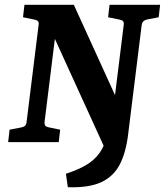

<svg xmlns="http://www.w3.org/2000/svg" viewBox="-20 -593 688 801"><path d="M515 -36Q506 42 480 92.5Q454 143 402.5 167Q351 191 263 188L255 132Q304 116 338.5 96Q373 76 395 45.5Q417 15 428 -32L426 45L191 -470L214 -472L166 -85Q165 -72 170 -67.5Q175 -63 187 -61L231 -52L225 0H14L20 -52L67 -61Q78 -63 84 -68Q90 -73 91 -85L141 -488Q143 -501 137.5 -505.5Q132 -510 120 -512L76 -521L82 -573H288L485 -141L452 -133L496 -488Q498 -501 492.5 -505.5Q487 -510 475 -512L431 -521L437 -573H648L642 -521L595 -512Q585 -510 579 -505Q573 -500 571 -488Z"/></svg>

Font: Yrsa
Style: Italic
Weight: 400
Italic angle: -7.10001°
Designer: Anna Giedrys (Yrsa+Rasa design), David Brezina (Yrsa art-direction, Rasa art-direction, design)
Foundry: Rosetta Type Foundry
Version: Version 2.004